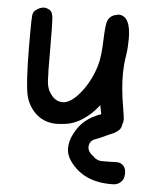

<svg xmlns="http://www.w3.org/2000/svg" viewBox="-49 -499 602 739"><g transform="rotate(5 252.0 -130.0)"><path d="M60.5 -444.3Q75.2 -456.1 90.8 -457Q103.5 -457 116.2 -448.2Q125 -441.4 127 -418Q128.9 -394.5 128.9 -297.9Q128.9 -202.1 130.9 -177.2Q132.8 -152.3 141.6 -136.7Q162.1 -100.6 193.4 -100.6Q200.2 -100.6 204.1 -101.6Q235.4 -109.4 268.6 -153.8Q301.8 -198.2 318.4 -254.9Q328.1 -288.1 330.1 -353.5Q332 -411.1 337.9 -426.8Q343.8 -442.4 360.4 -450.2Q373 -454.1 378.9 -455.1Q426.8 -455.1 426.8 -366.2Q426.8 -333 422.9 -306.6Q416 -266.6 416 -225.6Q416 -170.9 427.7 -103.5Q433.6 -68.4 434.6 -55.7Q434.6 -43.9 430.7 -36.1Q429.7 -15.6 408.2 -3.9L407.2 -2.9L405.3 -2V-1L402.3 0L377.9 10.7Q340.8 28.3 335 29.3Q314.5 35.2 309.6 53.7Q308.6 57.6 308.6 62.5Q308.6 82 334 99.6V100.6Q348.6 112.3 364.3 112.3Q400.4 112.3 418.9 111.3Q433.6 110.4 443.4 118.2Q453.1 125 456.1 137.7Q459 148.4 456.1 166Q454.1 177.7 442.4 187.5Q432.6 196.3 416 197.3Q410.2 197.3 405.3 197.3Q299.8 197.3 247.1 123Q230.5 99.6 230.5 74.2Q230.5 45.9 245.1 18.6Q271.5 -35.2 325.2 -58.6L329.1 -60.5L333 -62.5Q339.8 -65.4 346.7 -67.4Q345.7 -72.3 344.7 -77.1L339.8 -101.6L323.2 -82Q269.5 -24.4 208 -17.6Q186.5 -15.6 177.7 -15.6Q133.8 -15.6 101.6 -42Q67.4 -72.3 57.6 -116.7Q47.9 -161.1 46.9 -296.9V-357.4Q46.9 -412.1 48.8 -424.8Q50.8 -437.5 60.5 -444.3Z"/></g></svg>

Font: sage sans
Style: Regular
Weight: 400
Version: Version 001.032